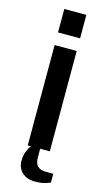

<svg xmlns="http://www.w3.org/2000/svg" viewBox="-129 -723 508 924"><g transform="rotate(15 125.0 -260.5)"><path d="M70 0V-500H180V0ZM70 -563V-680H180V-563ZM148 159Q107 159 83.5 136.5Q60 114 60 79Q60 55 66.5 37Q73 19 79.5 9Q86 -1 86 -1H132V44Q132 73 146 86.5Q160 100 188 100H224V144Q224 144 203 151.5Q182 159 148 159Z"/></g></svg>

Font: Cuprum SemiBold
Style: Regular
Weight: 600
Designer: Jovanny Lemonad
Foundry: Jovanny Lemonad
Version: Version 3.000